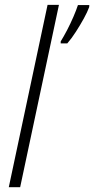

<svg xmlns="http://www.w3.org/2000/svg" viewBox="-20 -780 392 800"><path d="M16.6 0 178.2 -759.8H225.6L64 0ZM232.9 -599.1V-607.4Q245.6 -627.9 259.8 -655Q273.9 -682.1 285.9 -710Q297.9 -737.8 304.7 -758.8H352.1L351.6 -750.5Q344.2 -730 329.1 -702.6Q314 -675.3 296.1 -647.5Q278.3 -619.6 260.3 -599.1Z"/></svg>

Font: Open Sans SemiCondensed Light
Style: Italic
Weight: 300
Width: 4
Italic angle: -12°
Designer: Monotype Design Team
Foundry: Monotype Imaging Inc.
Version: Version 3.000